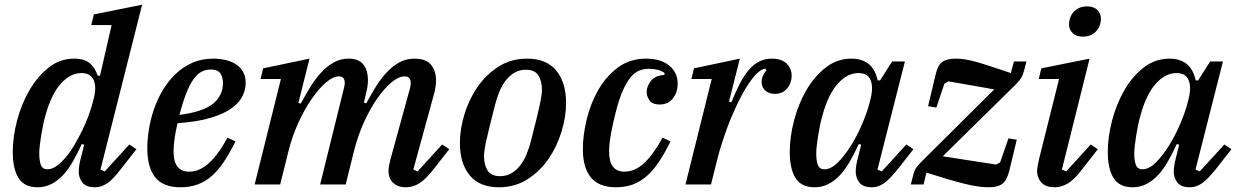

<svg xmlns="http://www.w3.org/2000/svg" viewBox="-20 -780 5235 812"><path d="M139 12Q83 12 58.5 -27Q34 -66 34 -138Q34 -200 52 -269.5Q70 -339 104 -397.5Q138 -456 185.5 -494Q233 -532 293 -532Q338 -532 360.5 -512Q383 -492 393 -460H403L452 -674H366L377 -719L581 -760L405 -63L423 -55L527 -169L557 -149L492 -66Q458 -21 433 -4.5Q408 12 382 12Q344 12 328.5 -8Q313 -28 313 -54Q313 -67 315.5 -82Q318 -97 321 -108L336 -168L326 -171Q308 -132 289 -98.5Q270 -65 247.5 -40.5Q225 -16 198 -2Q171 12 139 12ZM181 -64Q200 -64 220 -78.5Q240 -93 259.5 -116.5Q279 -140 296.5 -170Q314 -200 329 -231Q344 -262 354.5 -291Q365 -320 371 -342L376 -362Q389 -410 376.5 -440.5Q364 -471 324 -471Q278 -471 237.5 -426.5Q197 -382 172 -291Q167 -274 162.5 -252.5Q158 -231 154.5 -209Q151 -187 148.5 -167Q146 -147 146 -132Q146 -100 153 -82Q160 -64 181 -64Z M743 12Q670 12 636.5 -30Q603 -72 603 -153Q603 -191 610 -234Q617 -277 631.5 -319Q646 -361 669 -399.5Q692 -438 723 -467.5Q754 -497 793.5 -514.5Q833 -532 882 -532Q908 -532 932.5 -526.5Q957 -521 976.5 -509Q996 -497 1007.5 -477Q1019 -457 1019 -428Q1019 -402 1006 -374.5Q993 -347 960.5 -323Q928 -299 872 -282Q816 -265 731 -259Q723 -227 718.5 -195.5Q714 -164 714 -139Q714 -54 780 -54Q825 -54 865.5 -92Q906 -130 942 -198L976 -182Q952 -134 928 -97.5Q904 -61 876.5 -36.5Q849 -12 816 0Q783 12 743 12ZM739 -294Q839 -307 881 -341.5Q923 -376 923 -429Q923 -454 911.5 -470Q900 -486 872 -486Q850 -486 832 -476.5Q814 -467 798 -444.5Q782 -422 767.5 -385Q753 -348 739 -294Z M1697 12Q1677 12 1663 6Q1649 0 1640 -9.5Q1631 -19 1627 -31Q1623 -43 1623 -56Q1623 -67 1625.5 -80.5Q1628 -94 1631 -105L1714 -407Q1717 -419 1717 -429Q1717 -457 1691 -457Q1666 -457 1635.5 -431.5Q1605 -406 1575 -363Q1545 -320 1519 -262.5Q1493 -205 1477 -141L1442 0H1334L1434 -405Q1438 -420 1438 -429Q1438 -457 1413 -457Q1389 -457 1359 -431.5Q1329 -406 1299 -363Q1269 -320 1242.5 -262.5Q1216 -205 1200 -141L1165 0H1057L1168 -446H1082L1093 -491L1289 -532L1242 -345L1252 -342Q1272 -379 1293 -413Q1314 -447 1338.5 -473.5Q1363 -500 1391.5 -516Q1420 -532 1455 -532Q1497 -532 1516.5 -507.5Q1536 -483 1536 -441Q1536 -418 1530 -393L1519 -346L1529 -343Q1549 -380 1570 -414Q1591 -448 1615.5 -474Q1640 -500 1668.5 -516Q1697 -532 1733 -532Q1781 -532 1802.5 -506.5Q1824 -481 1824 -440Q1824 -425 1821.5 -409.5Q1819 -394 1814 -377L1728 -63L1746 -55L1850 -169L1880 -149L1815 -66Q1780 -21 1753 -4.5Q1726 12 1697 12Z M2095 -35Q2121 -35 2141.5 -46.5Q2162 -58 2178.5 -78.5Q2195 -99 2206.5 -126.5Q2218 -154 2226 -186Q2240 -241 2249 -277.5Q2258 -314 2263 -337.5Q2268 -361 2270 -375Q2272 -389 2272 -400Q2272 -437 2257 -461Q2242 -485 2204 -485Q2178 -485 2157.5 -473.5Q2137 -462 2120.5 -441.5Q2104 -421 2092.5 -393.5Q2081 -366 2073 -334Q2059 -279 2050 -242.5Q2041 -206 2036 -182.5Q2031 -159 2029 -144.5Q2027 -130 2027 -120Q2027 -83 2042 -59Q2057 -35 2095 -35ZM2090 12Q2008 12 1966.5 -38.5Q1925 -89 1925 -175Q1925 -233 1944 -296Q1963 -359 1999 -411.5Q2035 -464 2088 -498Q2141 -532 2209 -532Q2291 -532 2332.5 -481.5Q2374 -431 2374 -345Q2374 -287 2355 -224Q2336 -161 2300 -108.5Q2264 -56 2211 -22Q2158 12 2090 12Z M2585 12Q2513 12 2479 -29.5Q2445 -71 2445 -149Q2445 -207 2461 -274Q2477 -341 2509.5 -398.5Q2542 -456 2592.5 -494Q2643 -532 2712 -532Q2775 -532 2810.5 -502.5Q2846 -473 2846 -426Q2846 -390 2826 -364Q2806 -338 2769 -338Q2741 -338 2728 -354Q2715 -370 2715 -392Q2715 -415 2733 -438Q2751 -461 2790 -463V-472Q2765 -489 2724 -489Q2702 -489 2682.5 -481Q2663 -473 2646 -452Q2629 -431 2613 -394.5Q2597 -358 2583 -301Q2572 -259 2564 -215Q2556 -171 2556 -139Q2556 -54 2621 -54Q2666 -54 2705.5 -91.5Q2745 -129 2782 -198L2816 -182Q2792 -134 2768 -97.5Q2744 -61 2716.5 -36.5Q2689 -12 2657 0Q2625 12 2585 12Z M2990 -446H2904L2915 -491L3109 -532L3063 -350L3073 -347Q3091 -392 3109 -426.5Q3127 -461 3147 -484.5Q3167 -508 3191 -520Q3215 -532 3244 -532Q3285 -532 3306.5 -511.5Q3328 -491 3328 -459Q3328 -429 3309 -406Q3290 -383 3257 -383Q3232 -383 3216.5 -397Q3201 -411 3201 -434Q3201 -448 3207.5 -461.5Q3214 -475 3222 -483L3216 -490Q3190 -485 3160 -445.5Q3130 -406 3100 -344Q3091 -325 3079 -298Q3067 -271 3055.5 -239.5Q3044 -208 3033 -174Q3022 -140 3014 -108L2987 0H2879Z M3425 12Q3369 12 3344.5 -27Q3320 -66 3320 -138Q3320 -200 3338 -269.5Q3356 -339 3389.5 -397.5Q3423 -456 3471.5 -494Q3520 -532 3581 -532Q3625 -532 3653 -510Q3681 -488 3692 -440H3702L3753 -520H3807L3691 -63L3709 -55L3813 -169L3843 -149L3778 -66Q3743 -22 3718.5 -5Q3694 12 3668 12Q3630 12 3614.5 -8Q3599 -28 3599 -54Q3599 -67 3601.5 -82Q3604 -97 3607 -108L3622 -168L3612 -171Q3594 -132 3575 -98.5Q3556 -65 3533.5 -40.5Q3511 -16 3484 -2Q3457 12 3425 12ZM3467 -64Q3495 -64 3525 -94.5Q3555 -125 3581.5 -168.5Q3608 -212 3628 -260Q3648 -308 3657 -343L3662 -363Q3674 -411 3662 -441Q3650 -471 3610 -471Q3564 -471 3523.5 -426.5Q3483 -382 3458 -291Q3453 -274 3448.5 -252.5Q3444 -231 3440.5 -209Q3437 -187 3434.5 -167Q3432 -147 3432 -132Q3432 -100 3439 -82Q3446 -64 3467 -64Z M4162 12Q4139 12 4115 8.5Q4091 5 4060.5 -2.5Q4030 -10 3990.5 -21.5Q3951 -33 3898 -50L3886 0H3832L3841 -35Q3846 -58 3854.5 -70Q3863 -82 3881 -100L4185 -402L3991 -436L3974 -426L3940 -325L3905 -331L3937 -465Q3946 -504 3965 -518Q3984 -532 4022 -532Q4043 -532 4064 -528.5Q4085 -525 4111.5 -517.5Q4138 -510 4172.5 -498.5Q4207 -487 4255 -471L4268 -520H4321L4312 -485Q4306 -462 4298.5 -450Q4291 -438 4273 -420L3967 -119L4193 -84L4210 -94L4245 -195L4280 -189L4248 -56Q4238 -17 4219 -2.5Q4200 12 4162 12Z M4441 12Q4401 12 4383.5 -9Q4366 -30 4366 -56Q4366 -67 4369 -81Q4372 -95 4374 -106L4459 -446H4373L4384 -491L4588 -532L4471 -63L4489 -55L4593 -169L4623 -149L4558 -66Q4523 -19 4495 -3.5Q4467 12 4441 12ZM4560 -625Q4531 -625 4516 -640.5Q4501 -656 4501 -676Q4501 -687 4504 -698Q4510 -723 4529.5 -738Q4549 -753 4577 -753Q4606 -753 4621 -737.5Q4636 -722 4636 -702Q4636 -697 4635.5 -691Q4635 -685 4633 -680Q4627 -655 4607.5 -640Q4588 -625 4560 -625Z M4770 12Q4714 12 4689.5 -27Q4665 -66 4665 -138Q4665 -200 4683 -269.5Q4701 -339 4734.5 -397.5Q4768 -456 4816.5 -494Q4865 -532 4926 -532Q4970 -532 4998 -510Q5026 -488 5037 -440H5047L5098 -520H5152L5036 -63L5054 -55L5158 -169L5188 -149L5123 -66Q5088 -22 5063.5 -5Q5039 12 5013 12Q4975 12 4959.5 -8Q4944 -28 4944 -54Q4944 -67 4946.5 -82Q4949 -97 4952 -108L4967 -168L4957 -171Q4939 -132 4920 -98.5Q4901 -65 4878.5 -40.5Q4856 -16 4829 -2Q4802 12 4770 12ZM4812 -64Q4840 -64 4870 -94.5Q4900 -125 4926.5 -168.5Q4953 -212 4973 -260Q4993 -308 5002 -343L5007 -363Q5019 -411 5007 -441Q4995 -471 4955 -471Q4909 -471 4868.5 -426.5Q4828 -382 4803 -291Q4798 -274 4793.5 -252.5Q4789 -231 4785.5 -209Q4782 -187 4779.5 -167Q4777 -147 4777 -132Q4777 -100 4784 -82Q4791 -64 4812 -64Z"/></svg>

Font: IBM Plex Serif Medm
Style: Italic
Weight: 500
Italic angle: -14°
Designer: Mike Abbink, Paul van der Laan, Pieter van Rosmalen
Foundry: Bold Monday
Version: Version 3.001